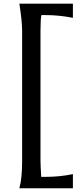

<svg xmlns="http://www.w3.org/2000/svg" viewBox="-20 -879 432 1021"><path d="M83 -859.4H367.7V-784.2Q294.4 -798.8 221.2 -798.8H200.2Q195.3 -776.9 195.3 -712.9V-24.4Q195.3 -3.4 199.2 61.5H221.2Q298.3 61.5 367.7 46.9V122.1H83Q97.7 69.8 97.7 -24.4V-712.9Q97.7 -766.1 83 -859.4Z"/></svg>

Font: Classica
Style: Book
Weight: 400
Designer: Wojciech Kalinowski "wmk69" (wmk69@o2.pl)
Foundry: Wojciech Kalinowski "wmk69" (wmk69@o2.pl)
Version: Version 2.1.1; 2021-05-14